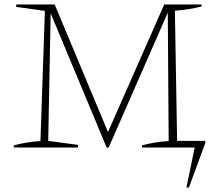

<svg xmlns="http://www.w3.org/2000/svg" viewBox="-20 -664 988 864"><path d="M904 -21 830 180H819L856 0H619V-10Q650 -18 680 -23Q710 -28 739 -29L735 -607L469 0H460L208 -604L197 -30L331 -12V0H42V-10Q74 -18 104 -23Q134 -28 162 -29L182 -615L53 -633V-644H226L466 -70L719 -644H887V-635Q860 -628 830 -623Q800 -618 767 -616L777 -30H904Z"/></svg>

Font: Piazzolla SC Thin
Style: Regular
Weight: 100
Designer: Juan Pablo del Peral
Foundry: Huerta Tipografica
Version: Version 1.330